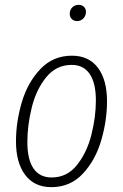

<svg xmlns="http://www.w3.org/2000/svg" viewBox="-20 -762 508 793"><path d="M46 -178Q46 -258 70 -339.5Q94 -421 146.5 -476.5Q199 -532 277 -532Q347 -532 384.5 -482Q422 -432 422 -344Q422 -264 398 -182Q374 -100 322 -44.5Q270 11 192 11Q122 11 84 -39.5Q46 -90 46 -178ZM376 -347Q376 -419 350.5 -456.5Q325 -494 276 -494Q212 -494 170.5 -442.5Q129 -391 111 -317.5Q93 -244 93 -175Q93 -103 118.5 -66Q144 -29 193 -29Q257 -29 298 -80.5Q339 -132 357.5 -205.5Q376 -279 376 -347ZM268 -705Q268 -721 278.5 -731.5Q289 -742 305 -742Q318 -742 326.5 -734Q335 -726 335 -713Q335 -697 324.5 -686Q314 -675 298 -675Q285 -675 276.5 -683.5Q268 -692 268 -705Z"/></svg>

Font: Fira Sans Extra Condensed ExtraLight
Style: Italic
Weight: 275
Width: 3
Italic angle: -8°
Designer: Carrois Corporate & Edenspiekermann AG
Foundry: Carrois Corporate GbR & Edenspiekermann AG
Version: Version 4.203